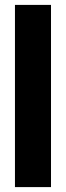

<svg xmlns="http://www.w3.org/2000/svg" viewBox="-20 -763 269 783"><path d="M41 0V-743H188V0Z"/></svg>

Font: Saira Condensed ExtraBold
Style: Regular
Weight: 800
Width: 3
Designer: Hector Gatti with collaboration of the Omnibus-Type team
Foundry: Omnibus-Type
Version: Version 1.101